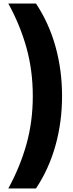

<svg xmlns="http://www.w3.org/2000/svg" viewBox="-20 -819 413 1083"><path d="M330 -277Q330 -131 293 1.5Q256 134 183 244H27Q94 121 129.5 -6.5Q165 -134 165 -277Q165 -421 129.5 -549Q94 -677 27 -799H183Q256 -689 293 -556.5Q330 -424 330 -277Z"/></svg>

Font: Noto Sans Malayalam SemiCondensed Black
Style: Regular
Weight: 900
Width: 4
Designer: Jelle Bosma - Monotype Design Team
Foundry: Monotype Imaging Inc.
Version: Version 2.104; ttfautohint (v1.8.4.7-5d5b)